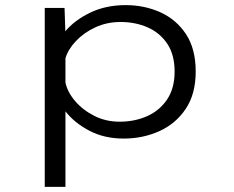

<svg xmlns="http://www.w3.org/2000/svg" viewBox="-20 -531 915 751"><path d="M155 200V-500H232.5L235.5 -408.5Q271 -451.5 332.2 -481.2Q393.5 -511 471.5 -511Q545 -511 607.5 -482.8Q670 -454.5 707.8 -397Q745.5 -339.5 745.5 -251Q745.5 -163 706.2 -104.8Q667 -46.5 602.8 -17.8Q538.5 11 464 11Q387.5 11 329 -20Q270.5 -51 236 -95.5V200ZM451.5 -445Q398 -445 352.8 -424Q307.5 -403 276.8 -370.2Q246 -337.5 236 -303V-208Q244 -170.5 274.2 -135.2Q304.5 -100 349.5 -77.5Q394.5 -55 447.5 -55Q507 -55 555.8 -76.8Q604.5 -98.5 633.8 -142.2Q663 -186 663 -251Q663 -316.5 634.5 -359.5Q606 -402.5 557.8 -423.8Q509.5 -445 451.5 -445Z"/></svg>

Font: Trispace SemiExpanded Light
Style: Regular
Weight: 300
Width: 6
Designer: Tyler Finck
Foundry: Etcetera Type Company
Version: Version 1.210; ttfautohint (v1.8.3)